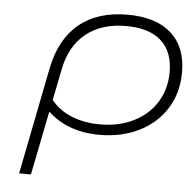

<svg xmlns="http://www.w3.org/2000/svg" viewBox="-51 -757 819 808"><g transform="rotate(5 358.5 -352.5)"><path d="M705 -483Q705 -397 664 -331Q623 -265 549.5 -228Q476 -191 382 -191Q247 -191 163 -270L109 0H59L149 -454Q174 -577 252 -641Q330 -705 456 -705Q576 -705 640.5 -647.5Q705 -590 705 -483ZM653 -480Q653 -566 602 -611.5Q551 -657 454 -657Q350 -657 284 -603.5Q218 -550 199 -450L173 -320Q207 -278 260.5 -256.5Q314 -235 380 -235Q460 -235 522 -266Q584 -297 618.5 -352.5Q653 -408 653 -480Z"/></g></svg>

Font: Montserrat Alternates Light
Style: Italic
Weight: 300
Italic angle: -11.3°
Designer: Julieta Ulanovsky
Foundry: Julieta Ulanovsky
Version: Version 7.200